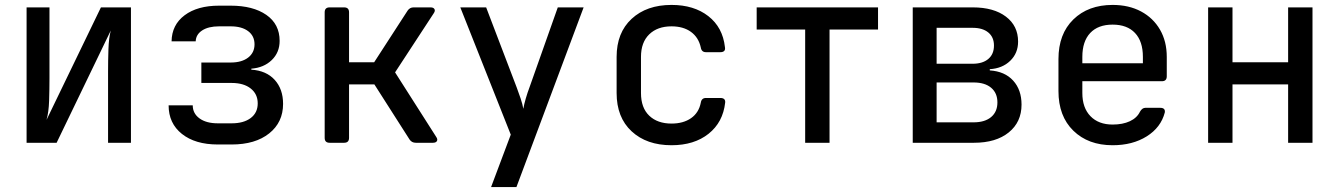

<svg xmlns="http://www.w3.org/2000/svg" viewBox="-20 -580 5440 780"><path d="M88 0V-550H181V-262Q181 -218 179.5 -171Q178 -124 169 -93L390 -550H512V0H419V-289Q419 -333 420.5 -379.5Q422 -426 430 -456L210 0Z M865 7Q773 7 719 -36Q665 -79 665 -152H763Q763 -119 790.5 -99Q818 -79 865 -79H921Q970 -79 998.5 -100.5Q1027 -122 1027 -160Q1027 -198 998.5 -220.5Q970 -243 921 -243H798V-326H917Q962 -326 988 -346Q1014 -366 1014 -400Q1014 -434 988 -453.5Q962 -473 917 -473H870Q827 -473 801.5 -456.5Q776 -440 775 -412H677Q678 -479 730 -518Q782 -557 870 -557H917Q1008 -557 1062 -519.5Q1116 -482 1116 -414Q1116 -367 1084 -336Q1052 -305 1001 -301V-297Q1062 -293 1096 -255.5Q1130 -218 1130 -158Q1130 -83 1073.5 -38Q1017 7 921 7Z M1319 0Q1299 0 1299 -20V-530Q1299 -550 1319 -550H1378Q1398 -550 1398 -530V-327H1500L1636 -537Q1645 -550 1660 -550H1729Q1741 -550 1745 -543Q1749 -536 1742 -526L1585 -286L1752 -24Q1759 -14 1755 -7Q1751 0 1739 0H1669Q1653 0 1644 -13L1501 -237H1398V-20Q1398 0 1378 0Z M1975 180 2055 -33 1850 -550H1955L2079 -225Q2087 -204 2095 -180Q2103 -156 2106 -138Q2109 -156 2116 -180Q2123 -204 2131 -225L2246 -550H2351L2078 180Z M2708 10Q2607 10 2546 -46.5Q2485 -103 2485 -202V-349Q2485 -447 2546 -503.5Q2607 -560 2708 -560Q2799 -560 2857.5 -514.5Q2916 -469 2925 -389Q2929 -368 2906 -368H2848Q2830 -368 2827 -387Q2818 -428 2787 -450.5Q2756 -473 2708 -473Q2651 -473 2617.5 -440.5Q2584 -408 2584 -349V-202Q2584 -142 2617.5 -110Q2651 -78 2708 -78Q2756 -78 2787.5 -100Q2819 -122 2827 -163Q2830 -182 2848 -182H2906Q2928 -182 2926 -163Q2917 -83 2858.5 -36.5Q2800 10 2708 10Z M3251 0V-460H3054V-550H3547V-460H3350V0Z M3688 0V-550H3932Q4017 -550 4066.5 -512.5Q4116 -475 4116 -411Q4116 -364 4084 -333Q4052 -302 4001 -299V-294Q4062 -290 4096 -252.5Q4130 -215 4130 -155Q4130 -84 4078 -42Q4026 0 3937 0ZM3785 -321H3931Q3972 -321 3995 -340.5Q4018 -360 4018 -395Q4018 -429 3995 -448Q3972 -467 3931 -467H3785ZM3785 -83H3935Q3981 -83 4006.5 -104.5Q4032 -126 4032 -164Q4032 -202 4006.5 -223.5Q3981 -245 3935 -245H3785Z M4500 10Q4401 10 4340.5 -49Q4280 -108 4280 -210V-340Q4280 -442 4340.5 -501Q4401 -560 4500 -560Q4566 -560 4615.5 -533.5Q4665 -507 4692.5 -459.5Q4720 -412 4720 -349V-270Q4720 -250 4700 -250H4377V-202Q4377 -142 4410 -108Q4443 -74 4500 -74Q4541 -74 4570 -87.5Q4599 -101 4611 -126Q4620 -142 4633 -142H4693Q4715 -142 4712 -123Q4696 -62 4638.5 -26Q4581 10 4500 10ZM4377 -349V-323H4623V-349Q4623 -412 4591 -446Q4559 -480 4500 -480Q4441 -480 4409 -446Q4377 -412 4377 -349Z M4888 0V-550H4987V-327H5213V-550H5312V0H5213V-237H4987V0Z"/></svg>

Font: Pitagon Sans Mono Medium
Style: Regular
Weight: 500
Monospace: yes
Designer: Travis Tran
Foundry: Pitagon
Version: Version 1.001; ttfautohint (v1.8.4.7-5d5b);gftools[0.9.26]